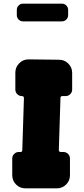

<svg xmlns="http://www.w3.org/2000/svg" viewBox="-20 -1029 462 1051"><path d="M119 2Q89 2 68 -19Q47 -40 47 -70V-161Q47 -176 57.5 -186.5Q68 -197 83 -197H92Q102 -197 102 -207L111 -492Q111 -503 100 -503Q85 -503 74.5 -513.5Q64 -524 64 -539V-632Q64 -661 85 -682.5Q106 -704 136 -704L303 -702Q333 -702 354 -681Q375 -660 375 -630V-539Q375 -524 364.5 -513.5Q354 -503 339 -503H321Q311 -503 311 -493L302 -208Q302 -197 313 -197H327Q342 -197 352.5 -186.5Q363 -176 363 -161V-70Q363 -40 342 -19Q321 2 291 2ZM72 -975Q72 -989 82 -999Q92 -1009 106 -1009H319Q333 -1009 343 -999Q353 -989 353 -975V-946Q353 -932 343 -922Q333 -912 319 -912H106Q92 -912 82 -922Q72 -932 72 -946V-975Z"/></svg>

Font: d puntillas B to tiptoe
Style: Regular
Weight: 400
Designer: deFharo
Foundry: deFharo.com
Version: Version 1.001 2012